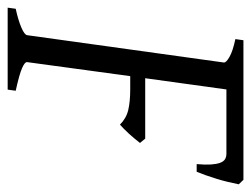

<svg xmlns="http://www.w3.org/2000/svg" viewBox="-97 -558 655 501"><g transform="rotate(90 230.5 -307.5)"><path d="M460.9 -603Q458.5 -590.3 454.8 -575.2Q451.2 -560.1 446.5 -544.9Q441.9 -529.8 437 -516.1Q432.1 -502.4 428.2 -493.2H408.2Q410.2 -515.6 409.2 -530.5Q408.2 -545.4 404.8 -554.4Q401.4 -563.5 395.5 -567.1Q389.6 -570.8 380.9 -570.8H213.4L184.1 -358.9H341.8L353 -345.2Q347.7 -338.4 341.6 -331.1Q335.4 -323.7 329.1 -316.7Q322.8 -309.6 316.4 -303.5Q310.1 -297.4 305.2 -293Q288.6 -309.6 266.8 -314.7Q245.1 -319.8 212.9 -319.8H178.7L142.1 -50.8Q141.1 -44.9 157.7 -37.6Q174.3 -30.3 216.8 -21L213.9 0H0L2.9 -21Q33.7 -27.8 52.2 -35.9Q70.8 -43.9 71.8 -50.8L143.1 -564Q144 -569.8 128.9 -578.6Q113.8 -587.4 82 -594.2L85 -615.2H449.2Z"/></g></svg>

Font: Gentium Basic
Style: Italic
Weight: 400
Italic angle: -8°
Designer: J. Victor Gaultney and Annie Olsen
Foundry: SIL International
Version: Version 1.102; 2013; Maintenance release